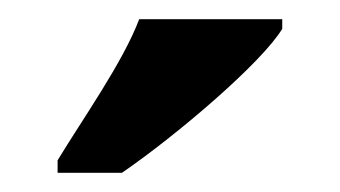

<svg xmlns="http://www.w3.org/2000/svg" viewBox="-20 -786 354 200"><path d="M40 -619V-606H107C164 -645 253 -721 274 -756V-766H125C108 -721 66 -662 40 -619Z"/></svg>

Font: Noto Serif Hebrew ExtraCondensed ExtraBold
Style: Regular
Weight: 800
Width: 2
Designer: Monotype Design Team
Foundry: Monotype Imaging Inc.
Version: Version 2.004